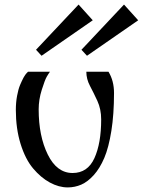

<svg xmlns="http://www.w3.org/2000/svg" viewBox="-20 -816 629 846"><path d="M526.4 -795.9 338.9 -596.7 363.3 -570.3 588.9 -726.6ZM326.2 -795.9 138.7 -596.7 163.1 -570.3 388.7 -726.6ZM49.8 -332C49.8 -276.7 56.8 -226.6 70.8 -181.6C84.8 -136.7 103.2 -100.7 126 -73.7C148.8 -46.7 173.3 -26 199.7 -11.7C226.1 2.6 252.3 9.8 278.3 9.8C299.2 9.8 319 5.7 337.9 -2.4C356.8 -10.6 375.2 -24.6 393.1 -44.4C411 -64.3 426.4 -89.5 439.5 -120.1C452.5 -150.7 462.9 -190.4 470.7 -239.3C478.5 -288.1 482.4 -343.8 482.4 -406.2C482.4 -442.1 474.3 -473.3 458 -500H360.4C360.4 -478.5 365.7 -457.7 376.5 -437.5C387.2 -417.3 398.1 -395.2 409.2 -371.1C420.2 -347 425.8 -320 425.8 -290C425.8 -219.7 415.9 -162.8 396 -119.1C376.1 -75.5 344.1 -53.7 299.8 -53.7C253.6 -53.7 217.1 -80.9 190.4 -135.3C163.7 -189.6 150.4 -255.9 150.4 -334C150.4 -362.6 154.9 -391.4 164.1 -420.4C173.2 -449.4 180.5 -468.6 186 -478C191.6 -487.5 196.3 -494.8 200.2 -500H103.5L97.7 -494.1C93.8 -490.2 89.2 -483.7 84 -474.6C78.8 -464.8 73.6 -453.8 68.4 -441.4C63.2 -429 58.8 -413.1 55.2 -393.6C51.6 -374 49.8 -353.5 49.8 -332Z"/></svg>

Font: TriodPostnaja
Style: Medium
Weight: 500
Version: 20110805; ttfautohint (v0.96) -l 8 -r 50 -G 200 -x 14 -w "G"